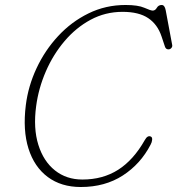

<svg xmlns="http://www.w3.org/2000/svg" viewBox="-20 -735 711 770"><path d="M585.5 -187Q591 -184 590.2 -174.5Q589.5 -165 584 -155Q544 -77.5 472.5 -31.2Q401 15 304 15Q225.5 15 171.5 -25.2Q117.5 -65.5 94.2 -139.2Q71 -213 83.5 -313Q93 -389.5 126.5 -461.2Q160 -533 213 -590.2Q266 -647.5 334.8 -681.2Q403.5 -715 483.5 -715Q533.5 -715 559 -703.8Q584.5 -692.5 592.5 -692.5Q602.5 -692.5 609 -703.8Q615.5 -715 628.5 -715Q640.5 -715 644.5 -694L670.5 -555Q672 -548 667.2 -542.5Q662.5 -537 655.5 -537Q645 -537 641.5 -548L628 -588.5Q612 -637 574.5 -662.2Q537 -687.5 471.5 -687.5Q402.5 -687.5 343.5 -655.8Q284.5 -624 238.8 -570Q193 -516 163.8 -448.5Q134.5 -381 125 -309.5Q113 -220.5 133.8 -154.2Q154.5 -88 200.5 -51.5Q246.5 -15 310.5 -15Q392.5 -15 454 -54.2Q515.5 -93.5 560.5 -173Q572 -194 585.5 -187Z"/></svg>

Font: Fraunces 9pt SuperSoft Thin
Style: Italic
Weight: 100
Italic angle: -16°
Version: Version 1.000;[0bf87f6ff]